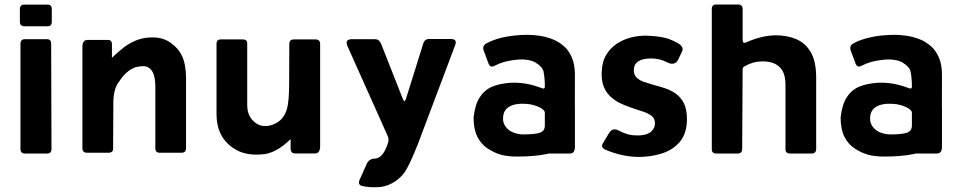

<svg xmlns="http://www.w3.org/2000/svg" viewBox="-20 -670 4199 838"><path d="M66.7 -575.7V-630.3Q67 -650 86 -650H187.3Q206 -650 206 -630.7V-576.3Q206.7 -554.7 187 -555.3H87.3Q66.7 -555.3 66.7 -575.7ZM69.3 -19.7V-479.3Q70 -499 88.3 -499H185Q203.3 -499 203.3 -479.7L204.7 -20Q204.7 0 185.7 0H88.3Q70 0 69.3 -19.7Z M339.7 -22.7V-216Q341.3 -267.7 373.3 -308Q437 -397.3 523.7 -465.7Q576 -502.7 627.7 -506Q683.7 -510.7 720.5 -486.2Q757.3 -461.7 774.3 -426Q791.3 -390.3 792 -331V-22.7Q791.3 -3.3 772.3 -3.3H677.3Q658 -3.3 658 -22.7V-290.3Q658 -323 651 -344.3Q644 -365.7 627.3 -375.8Q610.7 -386 572.3 -376.7Q532.3 -363.7 500.3 -314.7Q474.7 -283.3 474.7 -220L473.7 -22.7Q474.7 -4 453.7 -3.3H360.3Q339.7 -3.3 339.7 -22.7ZM467.3 -59.7H339.7V-467.7Q340.3 -495.7 362.3 -495.7H451.7Q468.7 -495.7 468.7 -475.3Z M1377.3 -477.7V-331.7Q1377 -301 1362 -250.7Q1325.7 -135.7 1253.7 -68Q1183.7 2.7 1120 4Q1060.3 8.7 1017.5 -12.5Q974.7 -33.7 950.2 -72.8Q925.7 -112 925 -171V-477.7Q925 -498.7 945.3 -498H1039Q1060 -498 1059 -478.3V-211.7Q1059 -178.7 1072.5 -158.2Q1086 -137.7 1105.7 -127.2Q1125.3 -116.7 1153.7 -121.3Q1214.7 -134 1232.3 -194Q1241.7 -226.3 1242 -305.7L1242.7 -479Q1242.7 -498 1264 -498H1357Q1377.3 -498 1377.3 -477.7ZM1250 -458.7H1377.3V-31Q1376.7 -0.3 1355 -0.3H1268.3Q1248.3 -0.3 1248.3 -23.3Z M1752 -239.3 1827.3 -479.7Q1833 -499.7 1852.7 -499.7H1948.3Q1976 -499.7 1967 -474L1804 -41.3Q1764.7 57.7 1743.3 85.5Q1722 113.3 1691.2 129.8Q1660.3 146.3 1628.3 147Q1593 148.7 1562 142Q1539 137.3 1550.7 112.3L1579.7 47.3Q1589.3 23.3 1615 22.3Q1652.3 21.7 1673.7 -47.3Q1678 -59.7 1673.3 -73.7L1497.7 -466.3Q1482 -499 1516.7 -499H1617Q1634.7 -499 1643.3 -479L1738 -238.7Q1745.7 -219 1752 -239.3Z M2337 -200.7Q2308 -214.7 2276.7 -216.7Q2228.7 -220 2202.5 -204.3Q2176.3 -188.7 2175.7 -154.7Q2174.3 -133.7 2187.5 -116.3Q2200.7 -99 2221.8 -91.2Q2243 -83.3 2263.3 -83.3Q2313.3 -83.3 2335.7 -90.5Q2358 -97.7 2358 -122.3V-178.7Q2358 -188.7 2337 -200.7ZM2488.7 -137Q2484.7 -71.3 2452.2 -40Q2419.7 -8.7 2365.7 2.3Q2311.7 13.3 2238.7 13.3Q2195 13.3 2166.2 5.2Q2137.3 -3 2108.3 -22Q2079.3 -41 2063.2 -73.8Q2047 -106.7 2047 -157Q2053 -213 2073.5 -245Q2094 -277 2127.2 -291.3Q2160.3 -305.7 2212 -309Q2252.3 -309.7 2283.3 -303.3Q2314.3 -297 2348.3 -284.3Q2357 -281 2358 -290.7Q2358.3 -327 2352.3 -358Q2348 -378.7 2315.3 -398.3Q2288 -412.3 2246.3 -410.3Q2211 -407.7 2180.7 -399.7Q2160.3 -394 2137 -382.3Q2119.3 -373 2111.7 -393.7L2090 -452.3Q2085.3 -472.3 2104.3 -481.3Q2129 -495 2166.3 -504.7Q2219.7 -518 2283.7 -518Q2306.7 -518 2334.3 -514Q2362 -510 2389.3 -499.7Q2416.7 -489.3 2439.5 -470Q2462.3 -450.7 2475.8 -419.2Q2489.3 -387.7 2489.3 -344ZM2362.7 -206.7H2489.3V-28Q2488.7 0 2467.7 0H2379Q2361 0 2361 -20.7Z M2612.7 -46.7 2638 -89Q2652.7 -112.3 2675 -102.7Q2701 -89.3 2720.2 -83.8Q2739.3 -78.3 2771.7 -79Q2806.7 -81 2822.7 -96.2Q2838.7 -111.3 2838.7 -132.3Q2838.7 -153.3 2823.3 -164.8Q2808 -176.3 2784.2 -183.7Q2760.3 -191 2734.3 -200.3Q2703.7 -211 2684.3 -220.7Q2665 -230.3 2647 -246.2Q2629 -262 2617.5 -286.2Q2606 -310.3 2606 -347Q2606 -395.7 2624 -427.3Q2642 -459 2671.2 -478.5Q2700.3 -498 2734.5 -506.5Q2768.7 -515 2801 -514.3Q2860.3 -512.3 2895.7 -501.3Q2920.7 -492.3 2939 -481.3Q2967.3 -465.3 2956.3 -444L2940.7 -411Q2925 -380 2890.3 -398.7Q2860.7 -414.7 2819.7 -415Q2783 -414.3 2764.7 -401.5Q2746.3 -388.7 2746.3 -364.3Q2746.3 -343.7 2758.3 -331.7Q2770.3 -319.7 2789.5 -313Q2808.7 -306.3 2830.7 -300Q2854.7 -293.7 2880.5 -285.5Q2906.3 -277.3 2928.7 -261.8Q2951 -246.3 2964.7 -219.7Q2978.3 -193 2978.3 -146.7Q2977 -86.3 2947.2 -51Q2917.3 -15.7 2869 -0.3Q2820.7 15 2765.3 15Q2697.3 14 2627.7 -14.3Q2597.7 -25.3 2612.7 -46.7Z M3234.7 -484.3Q3304.3 -515 3364.3 -516Q3416.7 -516 3456.7 -498.5Q3496.7 -481 3519.5 -440.7Q3542.3 -400.3 3542.3 -330V-20.3Q3542.3 0 3522.3 0H3427.7Q3408.3 0 3408.3 -19.3V-300.7Q3408.3 -352.7 3382.7 -377.3Q3357 -402 3309.7 -402Q3286 -402 3264 -395.7Q3244.7 -389.7 3226.7 -378.7Q3222.3 -375.7 3221.3 -370.3L3219.3 -20.3Q3219.3 0 3200 0H3105.7Q3086.7 0 3086.7 -18.7V-631Q3086.7 -650.3 3106 -650.3H3202.7Q3221.3 -649.7 3221.3 -631V-495.3Q3222 -479 3234.7 -484.3Z M3939 -200.7Q3910 -214.7 3878.7 -216.7Q3830.7 -220 3804.5 -204.3Q3778.3 -188.7 3777.7 -154.7Q3776.3 -133.7 3789.5 -116.3Q3802.7 -99 3823.8 -91.2Q3845 -83.3 3865.3 -83.3Q3915.3 -83.3 3937.7 -90.5Q3960 -97.7 3960 -122.3V-178.7Q3960 -188.7 3939 -200.7ZM4090.7 -137Q4086.7 -71.3 4054.2 -40Q4021.7 -8.7 3967.7 2.3Q3913.7 13.3 3840.7 13.3Q3797 13.3 3768.2 5.2Q3739.3 -3 3710.3 -22Q3681.3 -41 3665.2 -73.8Q3649 -106.7 3649 -157Q3655 -213 3675.5 -245Q3696 -277 3729.2 -291.3Q3762.3 -305.7 3814 -309Q3854.3 -309.7 3885.3 -303.3Q3916.3 -297 3950.3 -284.3Q3959 -281 3960 -290.7Q3960.3 -327 3954.3 -358Q3950 -378.7 3917.3 -398.3Q3890 -412.3 3848.3 -410.3Q3813 -407.7 3782.7 -399.7Q3762.3 -394 3739 -382.3Q3721.3 -373 3713.7 -393.7L3692 -452.3Q3687.3 -472.3 3706.3 -481.3Q3731 -495 3768.3 -504.7Q3821.7 -518 3885.7 -518Q3908.7 -518 3936.3 -514Q3964 -510 3991.3 -499.7Q4018.7 -489.3 4041.5 -470Q4064.3 -450.7 4077.8 -419.2Q4091.3 -387.7 4091.3 -344ZM3964.7 -206.7H4091.3V-28Q4090.7 0 4069.7 0H3981Q3963 0 3963 -20.7Z"/></svg>

Font: Vivano Light
Style: Regular
Weight: 300
Designer: Joe Prince, Josias Burgherr
Version: Version 2.064;September 19, 2022;FontCreator 14.0.0.2877 64-